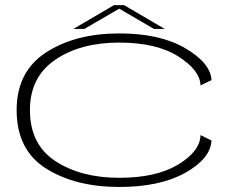

<svg xmlns="http://www.w3.org/2000/svg" viewBox="-20 -719 946 744"><path d="M442 5.5Q600 5.5 698 -49.5Q796 -104.5 799.5 -174.5L757 -195.5Q755.5 -133 670.5 -81.5Q585.5 -30 442 -30Q294 -30 195 -94.5Q96 -159 96 -292.5Q96 -420.5 193.8 -487.2Q291.5 -554 442 -554Q586.5 -554 671 -500.2Q755.5 -446.5 757 -388L799.5 -408.5Q796 -474.5 698.2 -532Q600.5 -589.5 442 -589.5Q272.5 -589.5 158.5 -515.8Q44.5 -442 44.5 -292.5Q44.5 -137.5 158.5 -66Q272.5 5.5 442 5.5ZM264.5 -607H307L442 -685.5L576.5 -607H618L461 -699H421.5Z"/></svg>

Font: Anybody ExtraExpanded ExtraLight
Style: Regular
Weight: 250
Width: 8
Version: Version 1.113;gftools[0.9.25]